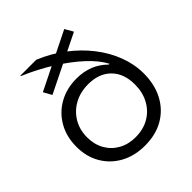

<svg xmlns="http://www.w3.org/2000/svg" viewBox="-195 -845 990 990"><g transform="rotate(-45 300.0 -350.0)"><path d="M298.3 10Q223.3 10 165.8 -21.2Q108.3 -52.5 75.8 -107.9Q43.3 -163.3 43.3 -235.8Q43.3 -309.2 75.4 -365.4Q107.5 -421.7 163.8 -453.3Q220 -485 293.3 -485Q394.2 -485 460.8 -418.3H466.7Q441.7 -466.7 387.5 -516.7Q333.3 -566.7 259.2 -613.3Q185 -660 98.3 -696.7V-700H214.2Q289.2 -669.2 352.1 -621.7Q415 -574.2 460.8 -515.4Q506.7 -456.7 531.7 -390.8Q556.7 -325 556.7 -258.3Q556.7 -177.5 524.6 -117.1Q492.5 -56.7 434.6 -23.3Q376.7 10 298.3 10ZM294.2 -55Q350.8 -55 393.3 -79.6Q435.8 -104.2 460 -148.3Q484.2 -192.5 484.2 -250.8Q484.2 -330 438.8 -375.8Q393.3 -421.7 314.2 -421.7Q256.7 -421.7 212.1 -397.1Q167.5 -372.5 142.1 -329.6Q116.7 -286.7 116.7 -231.7Q116.7 -180 139.2 -140Q161.7 -100 202.1 -77.5Q242.5 -55 294.2 -55ZM145 -512.5 120 -557.5 428.3 -710 454.2 -665Z"/></g></svg>

Font: Funnel Display Light Light
Style: Regular
Weight: 300
Version: Version 1.000